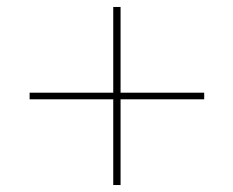

<svg xmlns="http://www.w3.org/2000/svg" viewBox="-20 -596 670 551"><path d="M326 -65H305V-311H65V-330H305V-576H326V-330H566V-311H326Z"/></svg>

Font: IBM Plex Sans JP Thin
Style: Regular
Weight: 100
Designer: Mike Abbink; Paul van der Laan; Pieter van Rosmalen; Wujin Sim; Yejin Wi; Jinhee Kim; Boomi Park; Yona Kim; Kichan Ma
Foundry: Sandoll Inc.
Version: Version 1.001